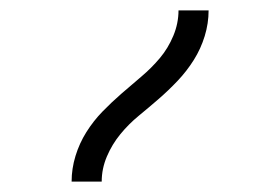

<svg xmlns="http://www.w3.org/2000/svg" viewBox="-20 -792 540 370"><path d="M118 -442Q118 -467 125.5 -491.5Q133 -516 146.5 -537.5Q160 -559 177.5 -577Q195 -595 214 -611.5Q233 -628 252.5 -644.5Q272 -661 288 -680Q304 -699 314 -723Q324 -747 324 -772H382Q382 -747 374.5 -722.5Q367 -698 353.5 -676.5Q340 -655 322.5 -636.5Q305 -618 286 -601.5Q267 -585 247.5 -569Q228 -553 212 -533.5Q196 -514 186 -490.5Q176 -467 176 -442Z"/></svg>

Font: Iosevka Fixed Light
Style: Regular
Weight: 300
Monospace: yes
Designer: Belleve Invis
Foundry: Belleve Invis
Version: Version 32.3.0